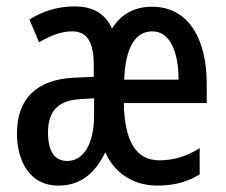

<svg xmlns="http://www.w3.org/2000/svg" viewBox="-20 -570 705 600"><path d="M455 -549C400 -549 359 -526 330 -481C309 -527 271 -550 213 -550C158 -550 112 -534 72 -509L102 -438C142 -461 174 -472 206 -472C254 -472 273 -435 273 -367V-330L209 -327C94 -321 33 -261 33 -153C33 -68 72 10 162 10C226 10 274 -22 309 -94C339 -26 401 10 471 10C523 10 565 -1 604 -25V-107C563 -81 522 -69 478 -69C406 -69 369 -127 367 -248H626V-309C626 -447 570 -549 455 -549ZM456 -472C511 -472 538 -408 538 -321H368C372 -424 404 -472 456 -472ZM229 -260 274 -263V-210C274 -120 241 -67 190 -67C152 -67 130 -95 130 -156C130 -224 163 -256 229 -260Z"/></svg>

Font: Noto Sans Sinhala UI ExtraCondensed Medium
Style: Regular
Weight: 500
Width: 2
Designer: Jelle Bosma - Monotype Design Team
Foundry: Monotype Imaging Inc.
Version: Version 2.006